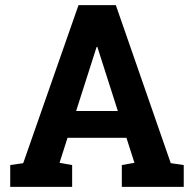

<svg xmlns="http://www.w3.org/2000/svg" viewBox="-20 -731 758 751"><path d="M20 -85.4 70.8 -92.8 287.1 -710.9H433.1L647.9 -92.8L698.7 -85.4V0H456.5V-85.4L505.9 -94.2L474.6 -191.9H244.1L212.9 -94.2L262.2 -85.4V0H20ZM277.8 -296.9H440.9L360.8 -547.4H357.9Z"/></svg>

Font: Roboto Avanza Slab
Style: Bold
Weight: 700
Designer: Google
Version: Version 1.100263; 2013; ttfautohint (v0.94.20-1c74) -l 8 -r 